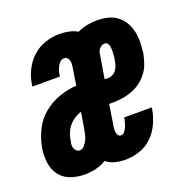

<svg xmlns="http://www.w3.org/2000/svg" viewBox="-117 -626 719 731"><g transform="rotate(-20 242.5 -260.0)"><path d="M106 8Q76 8 49 -2Q22 -12 6 -34Q-10 -56 -13.5 -85Q-17 -114 -12 -144Q-6 -178 10.5 -212Q27 -246 56 -270Q85 -294 120.5 -306.5Q156 -319 191 -321L202 -391Q203 -398 203.5 -405Q204 -412 202 -419Q200 -426 195 -430.5Q190 -435 182 -435Q173 -435 166 -428Q159 -421 155 -412.5Q151 -404 148.5 -395.5Q146 -387 145 -378Q145 -377 144.5 -376Q144 -375 144 -375H33Q33 -377 33 -379Q33 -381 34 -383Q38 -411 51.5 -439Q65 -467 88 -488Q111 -509 140 -518.5Q169 -528 198 -528Q217 -528 236 -524Q255 -520 270 -511Q289 -520 309 -524Q329 -528 349 -528Q372 -528 393 -523Q414 -518 430.5 -505.5Q447 -493 457.5 -475Q468 -457 472.5 -436Q477 -415 476.5 -393Q476 -371 473 -348Q469 -329 462.5 -310Q456 -291 443.5 -274.5Q431 -258 414 -245.5Q397 -233 378 -226Q359 -219 339 -216Q319 -213 300 -213H285L272 -129Q270 -122 270 -115.5Q270 -109 271 -102Q272 -95 276 -90Q280 -85 287 -85Q296 -85 302 -93Q308 -101 311.5 -109Q315 -117 317 -125.5Q319 -134 321 -142Q321 -143 321 -144Q321 -145 321 -145H433Q433 -143 432.5 -141Q432 -139 432 -137Q427 -109 414.5 -81.5Q402 -54 380 -32.5Q358 -11 329 -1.5Q300 8 272 8Q250 8 230 3Q210 -2 194 -15Q174 -2 151 3Q128 8 106 8ZM301 -307H316Q325 -307 334.5 -312Q344 -317 349.5 -325.5Q355 -334 358 -343.5Q361 -353 362 -363Q364 -370 364.5 -377Q365 -384 365.5 -391Q366 -398 365.5 -404.5Q365 -411 364 -418Q363 -425 358.5 -430Q354 -435 347 -435Q337 -435 328.5 -427Q320 -419 318 -409ZM120 -85Q131 -85 139.5 -95Q148 -105 152.5 -115.5Q157 -126 159.5 -137.5Q162 -149 164 -160L174 -222Q159 -217 145.5 -208Q132 -199 122 -186.5Q112 -174 106.5 -159Q101 -144 99 -129Q97 -122 97 -114.5Q97 -107 99.5 -100.5Q102 -94 107.5 -89.5Q113 -85 120 -85Z"/></g></svg>

Font: Iosevka SS04 Heavy
Style: Italic
Weight: 900
Italic angle: -9°
Monospace: yes
Designer: Belleve Invis
Foundry: Belleve Invis
Version: Version 19.0.0; ttfautohint (v1.8.4)